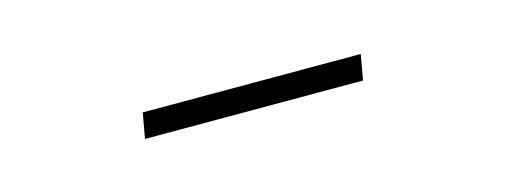

<svg xmlns="http://www.w3.org/2000/svg" viewBox="-20 -720 539 205"><g transform="rotate(-15 250.0 -617.0)"><path d="M127 -603 132 -631H373L368 -603Z"/></g></svg>

Font: Spectral SC ExtraLight
Style: Italic
Weight: 275
Italic angle: -10°
Designer: Jean-Baptiste Levee
Foundry: Production Type
Version: Version 2.001